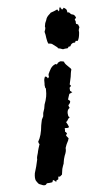

<svg xmlns="http://www.w3.org/2000/svg" viewBox="-20 -402 298 573"><path d="M84 115 88 95 91 74Q90 70 91 64L92 59L93 54Q93 51 95 41L98 28L96 26Q95 23 94 21Q103 3 103 -28L104 -37L105 -45L107 -50L109 -55V-65Q110 -68 112 -78L113 -90Q114 -95 116 -102L117 -109Q118 -112 118 -123L117 -138Q114 -140 114 -144L113 -148V-152L112 -163Q112 -167 114 -173Q119 -175 123 -168Q126 -171 126 -174L125 -177V-181L128 -189L132 -198Q137 -207 146 -211L148 -210H150L152 -213L153 -215L155 -216L156 -217L158 -218L160 -219H165L171 -218Q172 -213 181 -206L187 -201Q192 -198 193 -194Q192 -191 191.5 -184Q191 -177 191 -173L188 -150L190 -148L192 -146L190 -143L188 -141V-136L189 -134V-131Q191 -130 193 -128.5Q195 -127 196 -127Q194 -126 191 -124Q188 -122 187 -122L185 -114L183 -105L189 -101Q191 -96 184 -88Q185 -84 188 -80Q178 -73 184 -55Q185 -54 188 -52L186 -50L184 -48L181 -42Q180 -39 177 -38Q183 -30 186 -23Q184 -20 180 -20H176L173 -19L174 -14V-9L176 -8Q178 -6 180 -4L177 2Q178 4 185 11Q185 12 184 13Q184 16 183 18Q178 29 176 39V41Q178 49 173 63L171 73L170 84V86Q168 92 166 102L165 119L159 125H154V133L151 135L148 137V141Q142 136 138 135Q138 137 137 140Q136 141 136 142Q129 144 120 145L118 148L116 150Q111 152 106 150L96 147L91 142L87 137Q83 130 84 115ZM118 -289 116 -298 113 -307 115 -315Q116 -319 114 -323L115 -333L118 -342Q119 -351 127 -359Q131 -363 131 -364Q141 -368 151 -374L152 -372Q154 -370 156 -368L157 -373V-377Q157 -378 158 -379Q158 -380 159 -382L161 -378Q162 -377 164 -375L165 -373L168 -376L170 -379L174 -377L178 -374L180 -370L181 -365H186Q192 -359 195 -359Q203 -359 207 -349Q204 -346 203 -343Q205 -341 206 -338Q206 -333 207 -331L210 -330L213 -329L215 -325L217 -321Q215 -315 215 -311L216 -306V-301Q216 -288 212 -280H206L205 -278Q204 -276 204 -275Q193 -275 190 -264Q189 -263 185 -263L184 -261L182 -258Q173 -257 168 -255L160 -257L153 -258L152 -260L151 -261L143 -266L135 -271Q133 -272 124 -272Q121 -277 118 -289Z"/></svg>

Font: Kom-post
Style: Regular
Weight: 400
Designer: @guaschetti
Foundry: guaschetti
Version: Version 1.00 December 6, 2021, initial release